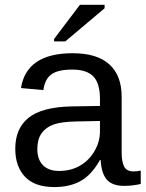

<svg xmlns="http://www.w3.org/2000/svg" viewBox="-20 -756 596 786"><path d="M202.1 9.8Q122.6 9.8 82.5 -32.2Q42.5 -74.2 42.5 -147.5Q42.5 -229.5 96.4 -273.4Q150.4 -317.4 270.5 -320.3L389.2 -322.3V-351.1Q389.2 -415.5 361.8 -443.4Q334.5 -471.2 275.9 -471.2Q216.8 -471.2 189.9 -451.2Q163.1 -431.2 157.7 -387.2L65.9 -395.5Q88.4 -538.1 277.8 -538.1Q377.4 -538.1 427.7 -492.4Q478 -446.8 478 -360.4V-132.8Q478 -93.8 488.3 -74Q498.5 -54.2 527.3 -54.2Q540 -54.2 556.2 -57.6V-2.9Q522.9 4.9 488.3 4.9Q439.5 4.9 417.2 -20.8Q395 -46.4 392.1 -101.1H389.2Q355.5 -40.5 310.8 -15.4Q266.1 9.8 202.1 9.8ZM222.2 -56.2Q270.5 -56.2 308.1 -78.1Q345.7 -100.1 367.4 -138.4Q389.2 -176.8 389.2 -217.3V-260.7L293 -258.8Q231 -257.8 199 -246.1Q167 -234.4 149.9 -210Q132.8 -185.5 132.8 -146Q132.8 -103 156 -79.6Q179.2 -56.2 222.2 -56.2ZM201.2 -586.4V-596.2L307.1 -736.3H408.2V-722.2L247.1 -586.4Z"/></svg>

Font: Liberation Sans
Style: Regular
Weight: 400
Designer: Steve Matteson
Foundry: Ascender Corporation
Version: Version 2.00.1